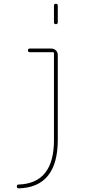

<svg xmlns="http://www.w3.org/2000/svg" viewBox="-20 -780 540 1030"><path d="M269.5 -660.2V-750Q269.5 -759.8 279.8 -759.8Q290 -759.8 290 -750V-660.2Q290 -650.4 279.8 -650.4Q269.5 -650.4 269.5 -660.2ZM80.1 230.5Q70.3 230.5 70.3 220.2Q70.3 210 79.1 210Q270.5 204.1 269.5 -30.3V-495.1Q269.5 -500 264.6 -500H139.6Q129.9 -500 129.9 -509.8Q129.9 -519.5 139.6 -519.5H254.9Q269.5 -519.5 279.8 -509.8Q290 -500 290 -485.4V-30.3Q290 224.6 80.1 230.5Z"/></svg>

Font: Rounded Mgen+ 1mn thin
Style: Regular
Weight: 100
Designer: [Source Han Sans]
Ryoko NISHIZUKA  (kana & ideographs); Paul D. Hunt (Latin, Greek & Cyrillic); Wenlong ZHANG  (bopomofo
Version: Version 1.059.20150602